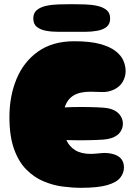

<svg xmlns="http://www.w3.org/2000/svg" viewBox="-20 -897 645 917"><path d="M367 0Q326 0 279.5 -6Q233 -12 188 -31Q143 -50 106 -87Q69 -124 47 -185.5Q25 -247 25 -338Q25 -438 59 -520Q93 -602 162 -651Q231 -700 335 -700Q410 -700 457.5 -687Q505 -674 532 -653Q559 -632 569.5 -607Q580 -582 580 -557Q580 -531 566.5 -507Q553 -483 524 -469Q496 -456 466 -457.5Q436 -459 412 -459Q360 -459 330.5 -440.5Q301 -422 289 -384Q305 -385 324.5 -385.5Q344 -386 365 -386Q406 -386 443.5 -384.5Q481 -383 496 -380Q531 -373 549 -352.5Q567 -332 567 -306Q567 -281 550 -261Q533 -241 495 -233Q481 -230 441.5 -228.5Q402 -227 359 -227Q342 -227 326 -227.5Q310 -228 297 -228Q311 -197 339.5 -179.5Q368 -162 413 -162Q430 -162 462 -165.5Q494 -169 524 -160Q572 -145 572 -97Q572 -71 554.5 -48.5Q537 -26 492.5 -13Q448 0 367 0ZM322 -745Q292 -745 259.5 -745Q227 -745 200 -750Q173 -755 156 -768.5Q139 -782 139 -809Q139 -835 156 -849Q173 -863 200 -869Q227 -875 259.5 -876Q292 -877 322 -877Q353 -877 385 -876Q417 -875 444.5 -869Q472 -863 489 -849Q506 -835 506 -809Q506 -782 489 -768.5Q472 -755 444.5 -750Q417 -745 385 -745Q353 -745 322 -745Z"/></svg>

Font: Cherry Bomb One
Style: Regular
Weight: 400
Designer: satsuyako
Foundry: satsuyako
Version: Version 4.100; ttfautohint (v1.8.3)